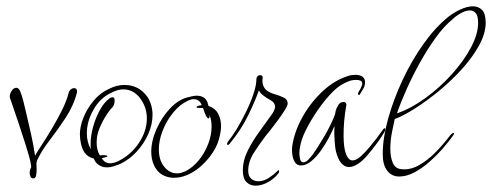

<svg xmlns="http://www.w3.org/2000/svg" viewBox="-20 -533 1558 608"><path d="M85 32Q79 32 76.5 26Q74 20 74 15Q74 4 79 -4Q77 -22 71.5 -40Q66 -58 61 -75Q50 -110 38 -145.5Q26 -181 14 -216Q11 -222 11 -228Q11 -236 17 -245.5Q23 -255 32 -255Q39 -255 44 -244Q50 -229 54.5 -210.5Q59 -192 63 -175Q71 -141 78.5 -107.5Q86 -74 91 -40Q97 -51 111.5 -73Q126 -95 143 -123.5Q160 -152 175.5 -182.5Q191 -213 198 -241Q200 -247 205 -250.5Q210 -254 214 -254Q225 -254 224 -241Q213 -198 187.5 -159.5Q162 -121 137 -88.5Q112 -56 100 -30Q95 -22 95.5 -13.5Q96 -5 96 6Q96 11 94.5 21.5Q93 32 85 32Z M361 -14Q351 -10 340.5 -6.5Q330 -3 319 -3Q296 -3 282 -21Q280 -24 279 -26.5Q278 -29 277 -31Q258 -35 247 -51Q240 -62 236.5 -77.5Q233 -93 233 -108Q233 -132 244 -160Q255 -188 276 -213.5Q297 -239 326 -252Q350 -264 374 -264Q420 -264 447 -226Q463 -201 463 -169Q463 -139 449.5 -108.5Q436 -78 413 -53Q390 -28 361 -14ZM355 -23Q395 -43 420 -80.5Q445 -118 445 -158Q445 -189 429 -214Q419 -231 404 -240.5Q389 -250 371 -250Q353 -250 334 -240Q298 -224 276.5 -186.5Q255 -149 255 -111Q255 -82 268 -60Q267 -64 267 -68.5Q267 -73 267 -78Q267 -102 274.5 -130Q282 -158 295.5 -183Q309 -208 325 -220Q331 -225 337 -225Q343 -225 343 -215Q343 -200 335 -192Q329 -187 317.5 -169.5Q306 -152 296 -129Q286 -106 286 -81Q286 -58 296 -41Q298 -41 304 -41.5Q310 -42 315 -41Q317 -41 319.5 -39.5Q322 -38 317 -36L302 -32Q312 -16 328 -16Q341 -16 355 -23ZM573 21Q552 30 531 30Q511 30 494 20.5Q477 11 467 -11Q459 -30 459 -52Q459 -87 475.5 -124Q492 -161 517.5 -188.5Q543 -216 571 -224Q579 -226 587.5 -228Q596 -230 603 -230Q614 -230 623 -225.5Q632 -221 637 -209L640 -198Q662 -190 671 -172.5Q680 -155 680 -134Q680 -124 678 -113Q676 -102 673 -91Q663 -57 634.5 -25Q606 7 573 21ZM568 9Q591 -3 609.5 -25.5Q628 -48 639 -76.5Q650 -105 650 -132Q650 -152 644 -168Q644 -158 640 -158Q637 -158 633 -165Q629 -172 623 -191H614Q610 -191 606.5 -191.5Q603 -192 602 -193Q602 -194 605 -197Q614 -200 619 -200Q611 -219 594 -219Q585 -219 575 -214Q549 -202 528 -176Q507 -150 495 -119Q483 -88 483 -60Q483 -26 500 -5Q517 16 541 16Q548 16 554.5 14Q561 12 568 9Z M798 41Q815 41 831 30.5Q847 20 857 10Q860 6 862 6Q864 6 864 9Q864 14 860 18Q847 34 827.5 44.5Q808 55 789 55Q772 55 760.5 43.5Q749 32 749 7Q749 -25 764.5 -56Q780 -87 802 -117Q824 -147 843 -174Q851 -187 851 -195Q851 -209 833 -218Q825 -222 814 -230.5Q803 -239 800 -247Q787 -211 765.5 -167Q744 -123 709 -80Q705 -74 701 -74Q699 -74 699 -77Q699 -81 703 -86Q714 -99 729 -123.5Q744 -148 758.5 -177.5Q773 -207 782.5 -235Q792 -263 792 -284Q794 -295 804 -295Q812 -295 812 -286Q811 -283 811 -277Q811 -268 815 -259Q819 -250 827 -245Q835 -239 850.5 -234.5Q866 -230 878.5 -224Q891 -218 891 -205Q891 -199 882 -184.5Q873 -170 860.5 -153Q848 -136 836.5 -121.5Q825 -107 820 -101Q801 -76 783.5 -48.5Q766 -21 766 8Q766 25 775.5 33Q785 41 798 41Z M933 -9Q920 -9 913.5 -20Q907 -31 905.5 -45Q904 -59 905 -67Q911 -113 936 -159Q961 -205 998.5 -241Q1036 -277 1078 -291Q1086 -294 1092.5 -295Q1099 -296 1105 -296Q1136 -296 1136 -272Q1136 -260 1128 -248L1120 -235Q1119 -232 1117 -232Q1115 -232 1114 -235Q1113 -238 1115 -241Q1117 -244 1118.5 -247Q1120 -250 1122 -253Q1127 -263 1127 -268Q1127 -275 1121.5 -277.5Q1116 -280 1108 -280Q1104 -280 1099.5 -279.5Q1095 -279 1091 -278Q1070 -271 1054.5 -260Q1039 -249 1024 -232Q1006 -213 985 -182.5Q964 -152 948.5 -121Q933 -90 930 -66Q928 -60 928 -47Q928 -38 930.5 -28.5Q933 -19 940 -19Q949 -19 957 -28Q965 -37 970 -43Q987 -67 1008 -103Q1029 -139 1041 -171L1043 -182Q1045 -190 1051 -200Q1057 -210 1068 -210Q1077 -210 1077 -200Q1077 -199 1076.5 -198Q1076 -197 1076 -196Q1072 -173 1070 -150.5Q1068 -128 1068 -105Q1068 -64 1076 -44.5Q1084 -25 1096 -25Q1108 -25 1122.5 -38Q1137 -51 1150.5 -67.5Q1164 -84 1171 -93L1193 -123Q1196 -127 1198 -127Q1200 -127 1200 -124Q1200 -119 1198 -116Q1188 -99 1174.5 -80.5Q1161 -62 1144 -42Q1131 -26 1115 -15Q1099 -4 1085 -4Q1072 -4 1061 -16Q1050 -28 1043 -57Q1041 -68 1039.5 -89.5Q1038 -111 1039 -134Q1033 -119 1022 -98Q1011 -77 996.5 -56.5Q982 -36 965.5 -22.5Q949 -9 933 -9Z M1244 26Q1221 26 1206.5 8Q1192 -10 1192 -45Q1192 -96 1209 -157Q1226 -218 1255 -280Q1284 -342 1321.5 -394.5Q1359 -447 1400 -480Q1415 -492 1437 -502.5Q1459 -513 1478 -513Q1495 -513 1506.5 -501.5Q1518 -490 1518 -461Q1518 -427 1497 -389Q1476 -351 1442.5 -314Q1409 -277 1370 -245Q1331 -213 1294 -189.5Q1257 -166 1230 -156Q1228 -146 1222 -118Q1216 -90 1216 -61Q1216 -36 1224 -17Q1232 2 1254 3Q1281 5 1308 -10.5Q1335 -26 1360 -51.5Q1385 -77 1406 -105Q1412 -112 1416 -112Q1420 -112 1415 -104Q1403 -87 1384 -65Q1365 -43 1341.5 -22Q1318 -1 1293 12.5Q1268 26 1244 26ZM1237 -174Q1281 -189 1326.5 -222Q1372 -255 1410 -297Q1448 -339 1471 -382Q1494 -425 1494 -460Q1494 -483 1486.5 -491.5Q1479 -500 1468 -500Q1455 -500 1439 -491Q1423 -482 1413 -472Q1386 -450 1360 -414Q1334 -378 1310.5 -336Q1287 -294 1268 -251.5Q1249 -209 1237 -174Z"/></svg>

Font: Fuggles
Style: Regular
Weight: 400
Designer: Rob Leuschke
Foundry: Robert E. Leuschke
Version: Version 1.100; ttfautohint (v1.8.3)